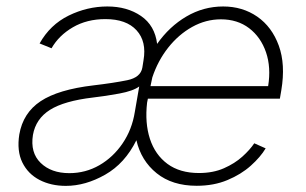

<svg xmlns="http://www.w3.org/2000/svg" viewBox="-20 -574 963 605"><path d="M599.8 11.4Q522.7 11.4 473.7 -28.1Q424.7 -67.5 409.8 -132.1Q373.6 -58.9 311.4 -23.6Q249.3 11.7 187.5 11.7Q140.6 11.7 104.4 -7.1Q68.2 -25.9 50.4 -62.1Q32.7 -98.4 40.8 -150.2Q52.6 -218.4 108 -255.1Q163.4 -291.9 274.5 -305Q338.1 -312.5 380.7 -321.2Q423.3 -329.9 428.6 -361.2L432.2 -383.9Q442.5 -443.2 410.3 -478.5Q378.2 -513.8 312.1 -513.8Q253.9 -513.8 209.7 -488.1Q165.5 -462.4 142.4 -421.9L104.8 -437.1Q137.8 -496.1 196.4 -524.9Q255 -553.6 318.2 -553.6Q380.7 -553.6 424.4 -523.6Q468 -493.6 475.1 -435.7Q513.5 -490.4 567.3 -522Q621.1 -553.6 683.2 -553.6Q744.3 -553.6 790.7 -521.5Q837 -489.3 858.5 -430.2Q880 -371.1 866.5 -290.1L861.9 -263.1H446L443.5 -250.7Q436.1 -186.8 452.4 -136.5Q468.8 -86.3 507.8 -57.5Q546.9 -28.8 606.9 -28.8Q651.6 -28.8 685.7 -43.9Q719.8 -58.9 743.8 -80.6Q767.8 -102.3 781.2 -122.5L817.1 -106.5Q800.8 -79.2 770.2 -51.8Q739.7 -24.5 696.7 -6.6Q653.8 11.4 599.8 11.4ZM459.9 -329.9 454.2 -302.6H824.9Q834.5 -361.5 818.2 -409.3Q801.8 -457 765.1 -485.1Q728.3 -513.1 676.1 -513.1Q628.6 -513.1 585.6 -489.2Q542.6 -465.2 509.9 -423.8Q477.3 -382.5 459.9 -329.9ZM198.5 -28.4Q249.6 -28.4 293.1 -53.4Q336.6 -78.5 366.3 -122.2Q396 -165.8 404.8 -221.2L418.7 -301.5Q399.5 -287.3 356.4 -279.3Q313.2 -271.3 273.1 -266.7Q182.2 -256 137.4 -227.8Q92.7 -199.6 83.8 -148.8Q74.9 -93 108.1 -60.7Q141.3 -28.4 198.5 -28.4Z"/></svg>

Font: Inter Extra Light  BETA
Style: Italic
Weight: 200
Italic angle: 9.39999°
Designer: Rasmus Andersson
Foundry: rsms
Version: Version 3.011;git-f93a4a705